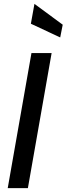

<svg xmlns="http://www.w3.org/2000/svg" viewBox="-20 -975 345 995"><path d="M20 0 143 -700H247.5L124.5 0ZM292 -781 140 -852 158.5 -955 305 -847Z"/></svg>

Font: Cabin Condensed Medium
Style: Italic
Weight: 500
Width: 3
Italic angle: -10°
Designer: Pablo Impallari
Foundry: Pablo Impallari. http://www.impallari.com Igino Marini. http://www.ikern.com
Version: Version 3.001; ttfautohint (v1.8.3)